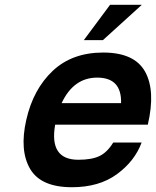

<svg xmlns="http://www.w3.org/2000/svg" viewBox="-20 -760 653 804"><path d="M387 -435Q288 -435 238 -328H487Q490 -435 387 -435ZM281 24Q151 24 106 -53Q61 -130 90 -258Q119 -386 200.5 -463Q282 -540 412 -540Q543 -540 587.5 -460Q632 -380 599 -238H211Q185 -91 308 -91Q364 -91 396.5 -106.5Q429 -122 454 -163H573Q544 -85 469.5 -30.5Q395 24 281 24ZM441 -740H574L411 -592H331Z"/></svg>

Font: Miedinger
Style: Bold-Italic
Weight: 700
Italic angle: -13°
Version: Version 001.000